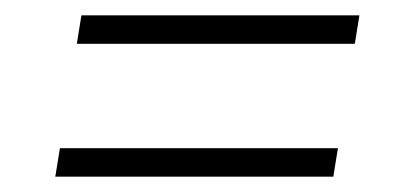

<svg xmlns="http://www.w3.org/2000/svg" viewBox="-20 -465 540 250"><path d="M80 -408 86 -445H448L442 -408ZM52 -235 58 -272H420L414 -235Z"/></svg>

Font: Iosevka Curly Extralight
Style: Italic
Weight: 200
Italic angle: -9°
Monospace: yes
Designer: Belleve Invis
Foundry: Belleve Invis
Version: Version 22.1.2; ttfautohint (v1.8.4)